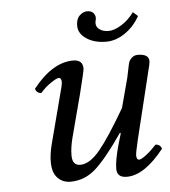

<svg xmlns="http://www.w3.org/2000/svg" viewBox="-48 -661 633 715"><g transform="rotate(-5 268.5 -303.5)"><path d="M505.9 -352.1 450.2 -124Q439 -76.2 439 -66.9Q439 -49.8 449.2 -49.8Q457 -49.8 476.1 -64.5Q495.1 -79.1 514.2 -100.1Q531.2 -100.1 537.1 -83Q463.9 9.8 397.9 9.8Q360.8 9.8 360.8 -22.9Q360.8 -55.2 377.9 -115.2L389.2 -153.8L386.2 -155.8Q325.2 -66.9 283.2 -28.6Q241.2 9.8 187 9.8Q158.2 9.8 139.2 -10Q120.1 -29.8 120.1 -69.8Q120.1 -99.6 129.9 -137.2L173.8 -305.2Q187 -353 187 -361.8Q187 -378.9 176.8 -378.9Q168.9 -378.9 147.5 -364.5Q126 -350.1 107.9 -329.1Q90.8 -329.1 85 -346.2Q158.2 -439 235.8 -439Q272 -439 272 -405.8Q272 -397.9 251 -314L208 -150.9Q199.2 -115.7 199.2 -86.9Q199.2 -49.8 229 -49.8Q264.2 -49.8 302.5 -95.9Q340.8 -142.1 401.9 -247.1L431.2 -356.9Q433.1 -364.7 437 -384.8Q440.9 -404.8 443.4 -413.3Q445.8 -421.9 454.8 -430.4Q463.9 -439 477.1 -439Q519 -439 519 -412.1Q519 -407.2 516.6 -396Q514.2 -384.8 510.5 -371.3Q506.8 -357.9 505.9 -352.1ZM491.2 -583Q469.2 -543.9 435.1 -521Q400.9 -498 365.2 -498Q321.3 -498 291.7 -517.6Q262.2 -537.1 262.2 -566.9Q262.2 -591.8 275.6 -604.5Q289.1 -617.2 303.2 -617.2Q318.4 -617.2 326.2 -609.1Q334 -601.1 334 -589.8Q334 -585.9 332.5 -580.1Q331.1 -574.2 331.1 -569.8Q331.1 -555.7 344 -546.4Q356.9 -537.1 377.9 -537.1Q398.9 -537.1 426.5 -554.4Q454.1 -571.8 473.1 -599.1Z"/></g></svg>

Font: Linux Libertine
Style: Italic
Weight: 400
Italic angle: -12°
Designer: Philipp H. Poll
Foundry: Philipp H. Poll
Version: Version 5.1.6 ; ttfautohint (v0.9)